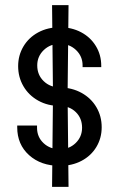

<svg xmlns="http://www.w3.org/2000/svg" viewBox="-20 -726 466 746"><path d="M185.9 -358.3 182.3 -706H246.3L242.6 -358.3L246.3 0H182.3ZM46.9 -231.3V-238.2H123.9V-229.7Q123.9 -193.7 149.2 -169.9Q174.5 -146.1 212.5 -146.1Q249.1 -146.1 274 -170.3Q298.9 -194.5 298.9 -229.7Q298.9 -266.7 274.5 -290.5Q250.1 -314.3 212.5 -314.3Q165.7 -314.3 128.6 -335Q91.5 -355.7 71 -391Q50.5 -426.2 50.5 -469Q50.5 -510.9 71 -545.5Q91.5 -580.1 128.4 -600.1Q165.4 -620.1 212.5 -620.1Q258.3 -620.1 294.9 -600.8Q331.5 -581.5 352.4 -547.2Q373.4 -513 373.4 -470.1V-465.1H300.9V-471.9Q300.9 -507.2 275.5 -531.5Q250.1 -555.8 212.8 -555.8Q175.5 -555.8 150.1 -531.5Q124.7 -507.2 124.7 -471.9Q124.7 -434.9 149.7 -410.8Q174.7 -386.6 212.5 -386.3Q259.9 -385.5 296.9 -365.1Q333.9 -344.6 354.5 -309.6Q375.1 -274.7 375.1 -231.6Q375.1 -189.3 354.4 -154.9Q333.7 -120.5 296.8 -101.1Q259.9 -81.6 212.5 -81.6Q139.2 -81.6 93.1 -123.1Q46.9 -164.6 46.9 -231.3Z"/></svg>

Font: Lineal Thin
Style: Regular
Weight: 200
Designer: Created by Frank Adebiaye with contributions from Anton Moglia & Ariel Martín Pérez
Created by Frank ADEBIAYE with FontF
Foundry: Velvetyne Type Foundry
Version: Version 2.000;Glyphs 3.2 (3227)